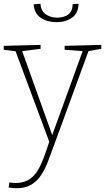

<svg xmlns="http://www.w3.org/2000/svg" viewBox="-26 -765 559 1022"><path d="M20 233 24 206Q32 207 39.5 208Q47 209 55 209Q107 209 139 183.5Q171 158 192.5 109Q214 60 236 -11L57 -492L-6 -500V-521L190 -526V-505L92 -493L252 -46L414 -493L318 -500V-521L513 -526V-505L445 -493L263 4Q246 50 230.5 91.5Q215 133 193.5 166Q172 199 140.5 218Q109 237 60 237Q44 237 20 233ZM275 -647Q227 -647 192 -669.5Q157 -692 153 -742L189 -745Q192 -707 217.5 -689Q243 -671 279 -671Q314 -671 337 -687.5Q360 -704 361 -743L392 -745Q391 -694 357 -670.5Q323 -647 275 -647Z"/></svg>

Font: Bitter ExtraLight
Style: Regular
Weight: 200
Designer: Sol Matas, and Bitter project Authors
Foundry: Sol Matas
Version: Version 2.001